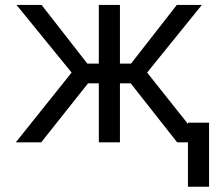

<svg xmlns="http://www.w3.org/2000/svg" viewBox="-20 -565 867 762"><path d="M42.6 0 264.2 -277 45.5 -545.5H144.9L326.7 -312.5H372.2V-545.5H456V-312.5H500L681.8 -545.5H781.2L563.9 -277L784.1 0H683.2L498.6 -234.4H456V0H372.2V-234.4H329.5L143.5 0ZM809.7 -78.1V176.1H725.9V-78.1Z"/></svg>

Font: InterMG
Style: Regular
Weight: 400
Designer: Rasmus Andersson
Foundry: rsms
Version: Version 3.019;December 26, 2023;FontCreator 15.0.0.2955 64-b